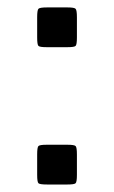

<svg xmlns="http://www.w3.org/2000/svg" viewBox="-20 -492 303 512"><path d="M79.1 -25.9V-80.1Q79.1 -99.1 82.5 -102.5Q85.9 -106 104 -106H160.2Q178.2 -106 181.6 -102.5Q185.1 -99.1 185.1 -80.1V-25.9Q185.1 -6.8 181.6 -3.4Q178.2 0 160.2 0H105Q85.9 0 82.5 -3.4Q79.1 -6.8 79.1 -25.9ZM79.1 -392.1V-445.8Q79.1 -464.8 82.5 -468.5Q85.9 -472.2 105 -472.2H160.2Q178.2 -472.2 181.6 -468.5Q185.1 -464.8 185.1 -445.8V-392.1Q185.1 -373 181.6 -369.6Q178.2 -366.2 160.2 -366.2H104Q85.9 -366.2 82.5 -369.6Q79.1 -373 79.1 -392.1Z"/></svg>

Font: CMU Sans Serif Demi Condensed
Style: DemiCondensed
Weight: 600
Width: 3
Version: Version 0.7.0